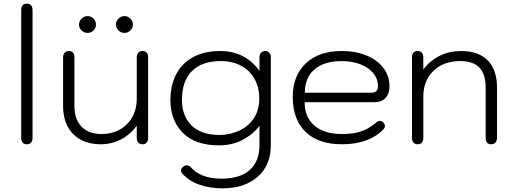

<svg xmlns="http://www.w3.org/2000/svg" viewBox="-20 -779 2808 1050"><path d="M96 -26V-723Q96 -759 127 -759Q158 -759 158 -723V-26Q158 -9 150 0.5Q142 10 127 10Q112 10 104 0.5Q96 -9 96 -26Z M325 -200V-464Q325 -481 333.5 -490.5Q342 -500 357 -500Q387 -500 387 -464V-200Q387 -126 426 -86Q465 -46 536 -46Q592 -46 635.5 -70.5Q679 -95 703.5 -139Q728 -183 728 -239V-464Q728 -481 736 -490.5Q744 -500 759 -500Q790 -500 790 -464V-26Q790 10 759 10Q744 10 736 0.5Q728 -9 728 -26V-91Q691 -42 640.5 -16Q590 10 532 10Q435 10 380 -46Q325 -102 325 -200ZM412 -644Q412 -663 426 -677Q440 -691 459 -691Q478 -691 491.5 -677Q505 -663 505 -644Q505 -626 491.5 -612.5Q478 -599 459 -599Q440 -599 426 -612.5Q412 -626 412 -644ZM614 -644Q614 -663 628 -677Q642 -691 661 -691Q679 -691 693 -677Q707 -663 707 -644Q707 -626 693 -612.5Q679 -599 661 -599Q642 -599 628 -612.5Q614 -626 614 -644Z M977 170Q970 163 970 154Q970 140 984 131Q991 125 1001 125Q1014 125 1026 138Q1049 165 1090.5 181.5Q1132 198 1190 198Q1292 198 1345.5 151Q1399 104 1399 14V-91Q1365 -45 1307.5 -14.5Q1250 16 1177 16Q1049 16 980.5 -52Q912 -120 912 -233Q912 -310 942 -370Q972 -430 1033.5 -465Q1095 -500 1184 -500Q1253 -500 1307.5 -472Q1362 -444 1399 -391V-467Q1399 -481 1408 -490.5Q1417 -500 1431 -500Q1444 -500 1452.5 -490.5Q1461 -481 1461 -467V14Q1461 126 1388.5 188.5Q1316 251 1197 251Q1127 251 1069.5 230.5Q1012 210 977 170ZM1398 -242Q1398 -299 1373 -345.5Q1348 -392 1300.5 -418.5Q1253 -445 1187 -445Q1084 -445 1029.5 -390Q975 -335 975 -233Q975 -145 1027.5 -93Q1080 -41 1181 -41Q1235 -41 1285 -63Q1335 -85 1366.5 -130Q1398 -175 1398 -242Z M1581 -249Q1581 -365 1652.5 -432.5Q1724 -500 1848 -500Q1925 -500 1984.5 -475.5Q2044 -451 2077 -407Q2110 -363 2110 -306Q2110 -266 2088 -243Q2066 -220 2027 -220H1646Q1646 -138 1699.5 -92Q1753 -46 1850 -46Q1910 -46 1952 -59.5Q1994 -73 2031 -104Q2046 -118 2058 -118Q2066 -118 2073 -112Q2085 -102 2085 -90Q2085 -80 2076 -71Q1997 10 1850 10Q1721 10 1651 -57.5Q1581 -125 1581 -249ZM2009 -272Q2029 -272 2038 -280.5Q2047 -289 2047 -309Q2047 -348 2021.5 -379Q1996 -410 1950.5 -427.5Q1905 -445 1848 -445Q1753 -445 1700 -399.5Q1647 -354 1647 -272Z M2233 -26V-464Q2233 -500 2264 -500Q2279 -500 2287 -490.5Q2295 -481 2295 -464V-399Q2332 -448 2385 -474Q2438 -500 2501 -500Q2597 -500 2647.5 -448.5Q2698 -397 2698 -299V-26Q2698 -9 2689.5 0.5Q2681 10 2666 10Q2636 10 2636 -26V-299Q2636 -373 2602 -409Q2568 -445 2497 -445Q2406 -445 2350.5 -391.5Q2295 -338 2295 -251V-26Q2295 -9 2287 0.5Q2279 10 2264 10Q2249 10 2241 0.5Q2233 -9 2233 -26Z"/></svg>

Font: Kodchasan Light
Style: Regular
Weight: 300
Version: Version 1.000; ttfautohint (v1.6)